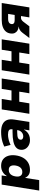

<svg xmlns="http://www.w3.org/2000/svg" viewBox="1368 -1926 737 3514"><g transform="rotate(-90 1737.0 -168.5)"><path d="M7 180 116 -507H284L270 -416H275Q298 -453 327 -475Q356 -497 389 -507Q422 -517 458 -517Q532 -517 578 -482Q624 -447 642.5 -387Q661 -327 651 -252Q641 -175 607.5 -115.5Q574 -56 518 -22.5Q462 11 385 11Q329 11 294 -12.5Q259 -36 243 -74H238L198 180ZM347 -129Q381 -129 405.5 -145Q430 -161 445.5 -190.5Q461 -220 466 -259Q473 -315 453 -346Q433 -377 384 -377Q351 -377 326 -361.5Q301 -346 285.5 -317Q270 -288 265 -248Q257 -193 278 -161Q299 -129 347 -129Z M934 11Q875 11 832 -13Q789 -37 768 -77Q747 -117 754 -165Q760 -212 796 -244Q832 -276 902 -292Q972 -308 1079 -308H1149L1136 -223H1080Q1036 -223 1005.5 -218.5Q975 -214 958 -201.5Q941 -189 938 -166Q934 -142 950.5 -127Q967 -112 999 -112Q1026 -112 1049.5 -124Q1073 -136 1090.5 -159Q1108 -182 1112 -214L1128 -314Q1135 -356 1110.5 -373.5Q1086 -391 1031 -391Q993 -391 945 -380Q897 -369 842 -344L812 -459Q853 -479 896.5 -492Q940 -505 986 -511Q1032 -517 1081 -517Q1166 -517 1220.5 -490.5Q1275 -464 1297 -411Q1319 -358 1306 -276L1263 0H1109L1124 -97H1120Q1101 -62 1073.5 -38Q1046 -14 1011 -1.5Q976 11 934 11Z M1412 0 1492 -506H1683L1655 -327H1839L1867 -506H2058L1978 0H1787L1817 -185H1633L1603 0Z M2129 0 2209 -506H2400L2372 -327H2556L2584 -506H2775L2695 0H2504L2534 -185H2350L2320 0Z M2799 0 2894 -125Q2920 -159 2947.5 -175.5Q2975 -192 2998 -192H3005L3006 -196Q2972 -199 2941 -215Q2910 -231 2892.5 -263.5Q2875 -296 2882 -347Q2888 -396 2919 -432Q2950 -468 3003.5 -487Q3057 -506 3128 -506H3439L3359 0H3176L3201 -153H3165Q3147 -153 3129.5 -141.5Q3112 -130 3098 -112L3013 0ZM3126 -269H3221L3240 -389H3145Q3105 -389 3081.5 -373Q3058 -357 3054 -328Q3050 -300 3068.5 -284.5Q3087 -269 3126 -269Z"/></g></svg>

Font: Nunito Sans 7pt Black
Style: Italic
Weight: 900
Italic angle: -9°
Version: Version 3.101;gftools[0.9.27]